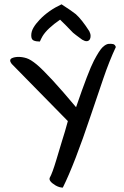

<svg xmlns="http://www.w3.org/2000/svg" viewBox="-20 -853 574 891"><path d="M271.5 17.6Q255.9 17.6 238.3 7.8Q204.1 -12.7 210.9 -28.3Q222.7 -48.8 241.2 -110.4L267.6 -198.2Q281.2 -240.2 294.9 -291L34.2 -556.6Q27.3 -565.4 27.3 -572.3Q27.3 -579.1 35.2 -583Q47.9 -588.9 65.9 -588.9Q84 -588.9 103 -583Q122.1 -577.1 150.4 -553.7Q206.1 -506.8 333 -355.5Q390.6 -523.4 416 -571.8Q441.4 -620.1 456.5 -634.3Q471.7 -648.4 483.9 -649.4Q496.1 -650.4 504.9 -648.4Q513.7 -646.5 517.6 -634.8Q487.3 -570.3 459.5 -488.8Q431.6 -407.2 402.3 -320.3Q325.2 -89.8 271.5 17.6ZM164.1 -761.7Q205.1 -804.7 265.6 -833Q315.4 -800.8 332 -787.1Q359.4 -762.7 394.5 -708Q400.4 -696.3 400.4 -686Q400.4 -675.8 396.5 -669.9Q385.7 -654.3 361.3 -668.9Q325.2 -695.3 318.8 -701.2Q312.5 -707 300.8 -719.7Q289.1 -732.4 258.8 -761.7Q199.2 -720.7 177.7 -685.5Q170.9 -673.8 165 -660.2Q147.5 -660.2 136.2 -665Q125 -669.9 125 -688.5Q125 -707 135.3 -724.6Q145.5 -742.2 164.1 -761.7Z"/></svg>

Font: Architects Daughter
Style: Regular
Weight: 400
Designer: Kimberly Geswein
Foundry: Kimberly Geswein
Version: Version 1.002 2010